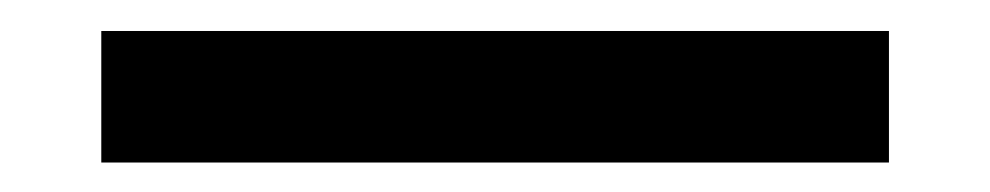

<svg xmlns="http://www.w3.org/2000/svg" viewBox="-20 -20 655 127"><path d="M47 87.5V0.5H568V87.5Z"/></svg>

Font: Encode Sans Semi Expanded Medium
Style: Regular
Weight: 500
Width: 6
Designer: Multiple Designers
Foundry: Impallari Type
Version: Version 2.000